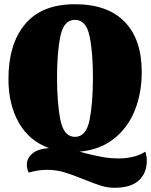

<svg xmlns="http://www.w3.org/2000/svg" viewBox="-20 -700 715 909"><path d="M675 61Q675 119 637.5 154Q600 189 522 189Q490 189 459 179.5Q428 170 379 150Q322 127 284 115.5Q246 104 202 104Q161 104 116 117Q107 99 107 80Q107 49 133 27Q159 5 212 1Q119 -32 69.5 -118.5Q20 -205 20 -326Q20 -492 99 -586Q178 -680 335 -680Q489 -680 570 -597Q651 -514 651 -359Q651 -257 617 -174.5Q583 -92 516.5 -41Q450 10 356 18Q374 22 382 25Q434 38 468.5 44Q503 50 546 50Q576 50 609 42.5Q642 35 668 18Q675 39 675 61ZM250 -333Q250 -212 266 -132Q282 -52 335 -52Q388 -52 404 -132Q420 -212 420 -333Q420 -452 404 -529Q388 -606 335 -606Q282 -606 266 -529Q250 -452 250 -333Z"/></svg>

Font: Sansita ExtraBold
Style: Regular
Weight: 800
Designer: Pablo Cosgaya
Foundry: Omnibus-Type
Version: Version 1.006